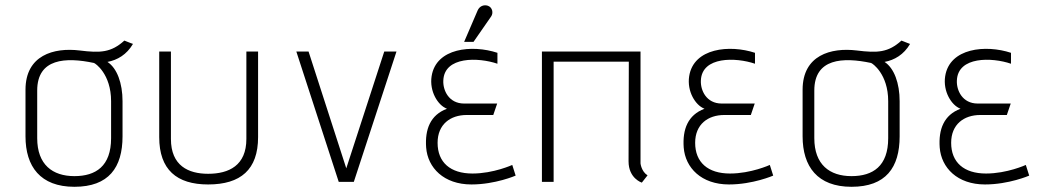

<svg xmlns="http://www.w3.org/2000/svg" viewBox="-20 -699 4011 738"><path d="M78 -175C78 -59 135 19 266 19C398 19 451 -55 451 -175V-310C451 -379 430 -437 393 -461C431 -468 467 -489 491 -530L458 -543C407 -497 366 -495 286 -505C187 -517 78 -487 78 -354ZM123 -351C123 -475 233 -480 341 -457C346 -456 407 -415 407 -310V-168C407 -60 348 -22 266 -22C182 -22 123 -66 123 -168Z M592 -501V-172C592 -47 659 10 780 10C905 10 972 -47 972 -172V-501H927V-165C927 -63 860 -31 780 -31C704 -31 637 -62 637 -165V-501Z M1119 -501 1282 0H1340L1504 -501H1457L1311 -52L1166 -501Z M1764 -538H1800L1868 -636C1877 -649 1873 -671 1855 -677C1839 -682 1823 -675 1816 -659ZM1892 -496C1795 -528 1656 -515 1639 -406C1630 -348 1663 -294 1698 -281C1634 -257 1613 -202 1618 -132C1624 -54 1686 10 1792 10C1884 10 1962 -24 1962 -24L1949 -65C1949 -65 1877 -32 1796 -32C1711 -32 1662 -75 1662 -150C1662 -221 1711 -257 1774 -257H1876L1891 -301H1764C1705 -301 1682 -352 1684 -390C1688 -483 1819 -479 1892 -454Z M2063 -501V0H2108V-462H2397L2396 -79C2396 -13 2447 3 2447 3L2469 -25C2445 -40 2442 -71 2442 -71V-501Z M2882 -496C2785 -528 2646 -515 2629 -406C2620 -348 2653 -294 2688 -281C2624 -257 2603 -202 2608 -132C2614 -54 2676 10 2782 10C2874 10 2952 -24 2952 -24L2939 -65C2939 -65 2867 -32 2786 -32C2701 -32 2652 -75 2652 -150C2652 -221 2701 -257 2764 -257H2866L2881 -301H2754C2695 -301 2672 -352 2674 -390C2678 -483 2809 -479 2882 -454Z M3065 -175C3065 -59 3122 19 3253 19C3385 19 3438 -55 3438 -175V-310C3438 -379 3417 -437 3380 -461C3418 -468 3454 -489 3478 -530L3445 -543C3394 -497 3353 -495 3273 -505C3174 -517 3065 -487 3065 -354ZM3110 -351C3110 -475 3220 -480 3328 -457C3333 -456 3394 -415 3394 -310V-168C3394 -60 3335 -22 3253 -22C3169 -22 3110 -66 3110 -168Z M3866 -496C3769 -528 3630 -515 3613 -406C3604 -348 3637 -294 3672 -281C3608 -257 3587 -202 3592 -132C3598 -54 3660 10 3766 10C3858 10 3936 -24 3936 -24L3923 -65C3923 -65 3851 -32 3770 -32C3685 -32 3636 -75 3636 -150C3636 -221 3685 -257 3748 -257H3850L3865 -301H3738C3679 -301 3656 -352 3658 -390C3662 -483 3793 -479 3866 -454Z"/></svg>

Font: Advent Pro
Style: Light
Weight: 300
Designer: Andreas Kalpakidis
Foundry: Andreas Kalpakidis
Version: Version 2.002 2007